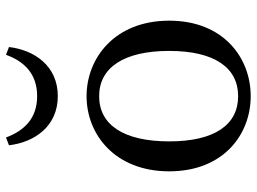

<svg xmlns="http://www.w3.org/2000/svg" viewBox="-128 -715 857 641"><g transform="rotate(-90 300.5 -394.5)"><path d="M300 14C428 14 552 -77 552 -258C552 -440 427 -534 300 -534C172 -534 49 -439 49 -258C49 -78 171 14 300 14ZM300 -28C204 -28 149 -107 149 -258C149 -410 204 -492 300 -492C395 -492 451 -410 451 -258C451 -107 395 -28 300 -28ZM136 -793C146 -708 199 -630 300 -630C401 -630 454 -708 464 -793L438 -803C417 -744 376 -699 300 -699C224 -699 184 -744 162 -803Z"/></g></svg>

Font: Noto Serif SC Medium
Style: Regular
Weight: 500
Designer: Ryoko NISHIZUKA 西塚涼子 (kana & ideographs); Frank Grießhammer (Latin, Greek & Cyrillic); Wenlong ZHANG 张文龙 (bopomofo); San
Foundry: Adobe Systems Incorporated
Version: Version 1.001;PS 1.001;hotconv 16.6.54;makeotf.lib2.5.65590